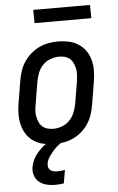

<svg xmlns="http://www.w3.org/2000/svg" viewBox="-61 -747 622 1011"><g transform="rotate(-5 250.0 -241.0)"><path d="M204 8Q175 8 147 2Q119 -4 96 -19Q73 -34 58 -56.5Q43 -79 36 -106Q29 -133 29 -162Q29 -191 34 -221L54 -341Q58 -365 66 -390Q74 -415 89 -437.5Q104 -460 124.5 -478Q145 -496 169 -507.5Q193 -519 218.5 -523.5Q244 -528 269 -528Q298 -528 326 -522Q354 -516 377 -501Q400 -486 415.5 -463.5Q431 -441 438 -414Q445 -387 444.5 -358Q444 -329 439 -299L419 -179Q415 -155 407 -130Q399 -105 384.5 -82.5Q370 -60 349.5 -42Q329 -24 305 -12.5Q281 -1 255 3.5Q229 8 204 8ZM205 -72Q228 -72 251 -80.5Q274 -89 291 -106.5Q308 -124 317.5 -147Q327 -170 331 -193L351 -313Q353 -329 354 -345Q355 -361 352 -376Q349 -391 343 -405Q337 -419 326 -429Q315 -439 300 -443.5Q285 -448 269 -448Q246 -448 222.5 -439.5Q199 -431 182 -413.5Q165 -396 156 -373Q147 -350 143 -327L123 -207Q120 -191 119 -175Q118 -159 121 -144Q124 -129 130 -115Q136 -101 147 -91Q158 -81 173.5 -76.5Q189 -72 205 -72ZM189 223Q166 223 144 217.5Q122 212 105.5 199Q89 186 81.5 164.5Q74 143 78 120Q81 101 90 82Q99 63 112.5 47Q126 31 142 17Q158 3 176 -8H249L248 0Q232 9 218 21Q204 33 192.5 47Q181 61 171 76.5Q161 92 159 109Q157 119 160 128.5Q163 138 170.5 143.5Q178 149 187.5 151Q197 153 207 153Q217 153 227 152Q237 151 247 149L235 219Q223 221 212 222Q201 223 189 223ZM155 -635 154 -705H454L455 -635Z"/></g></svg>

Font: Iosevka Medium
Style: Italic
Weight: 500
Italic angle: -9°
Monospace: yes
Designer: Belleve Invis
Foundry: Belleve Invis
Version: Version 32.5.0; ttfautohint (v1.8.4)